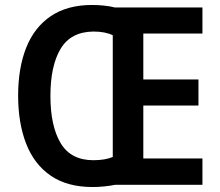

<svg xmlns="http://www.w3.org/2000/svg" viewBox="-20 -744 886 773"><path d="M351 -724Q374 -724 398.5 -721.5Q423 -719 442 -714H795V-609H557V-424H779V-319H557V-106H795V0H444Q424 4 400 6.5Q376 9 353 9Q251 9 184.5 -36.5Q118 -82 85.5 -165Q53 -248 53 -359Q53 -470 85.5 -552Q118 -634 184.5 -679Q251 -724 351 -724ZM356 -617Q265 -616 224 -547.5Q183 -479 183 -358Q183 -237 224 -168Q265 -99 356 -99Q403 -99 434 -112V-602Q404 -617 356 -617Z"/></svg>

Font: Noto Sans Lao SemiCondensed SemiBold
Style: Regular
Weight: 600
Width: 4
Designer: Monotype Design Team
Foundry: Monotype Imaging Inc.
Version: Version 2.003; ttfautohint (v1.8.4.7-5d5b)